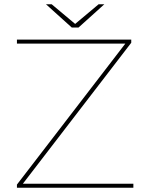

<svg xmlns="http://www.w3.org/2000/svg" viewBox="-20 -887 699 907"><path d="M60 0H610V-19H88L600 -685V-700H60V-681H572L60 -15ZM319 -757H351L473 -867H446L335 -774L224 -867H197Z"/></svg>

Font: Chess Sans Thin
Style: Regular
Weight: 100
Designer: Wolf Bōese
Foundry: Wolf Bōese
Version: Version 7.223;Glyphs 3.3 (3306)